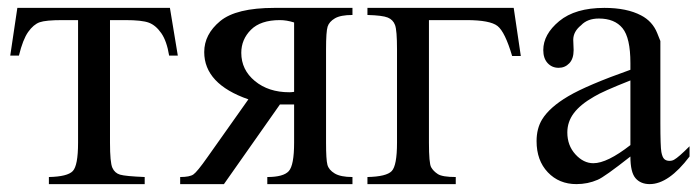

<svg xmlns="http://www.w3.org/2000/svg" viewBox="-20 -467 1771 487"><path d="M24 -447H411L431 -326H409Q403 -363 389 -383Q375 -403 357.5 -409.5Q340 -416 298 -416H259V-105Q259 -55 265 -41.5Q271 -28 284.5 -24Q298 -20 347 -18V0H104V-18Q151 -19 164.5 -33Q178 -47 178 -105V-416H138Q96 -416 80.5 -410.5Q65 -405 51.5 -386Q38 -367 28 -326H6Z M874 -447V-429Q844 -429 829.5 -420.5Q815 -412 811 -399.5Q807 -387 807 -342V-105Q807 -62 810.5 -49Q814 -36 829 -27Q844 -18 874 -18V0H658V-18Q699 -18 712.5 -33Q726 -48 726 -105V-202H690L548 0H437V-18Q461 -18 470.5 -24.5Q480 -31 506 -68L610 -215Q498 -254 498 -335Q498 -380 538.5 -413.5Q579 -447 676 -447ZM726 -410Q707 -416 690 -416Q641 -416 616.5 -391.5Q592 -367 592 -333Q592 -290 626.5 -261.5Q661 -233 714 -233Q719 -233 726 -234Z M1283 -447 1301 -325H1279Q1261 -386 1242 -401Q1223 -416 1163 -416H1068V-105Q1068 -53 1073.5 -43Q1079 -33 1090.5 -25.5Q1102 -18 1136 -18V0H912V-18Q960 -19 973.5 -33Q987 -47 987 -105V-342Q987 -390 982 -403.5Q977 -417 963.5 -422.5Q950 -428 912 -429V-447Z M1579 -70Q1513 -18 1496 -11Q1471 0 1442 0Q1398 0 1369.5 -30Q1341 -60 1341 -109Q1341 -141 1355 -164Q1374 -195 1421.5 -223Q1469 -251 1579 -290V-307Q1579 -371 1559 -395.5Q1539 -420 1499 -420Q1470 -420 1454 -403Q1434 -387 1434 -366L1435 -340Q1435 -318 1424 -306.5Q1413 -295 1397 -295Q1380 -295 1369 -307Q1358 -319 1358 -340Q1358 -380 1398.5 -413.5Q1439 -447 1513 -447Q1570 -447 1606 -428Q1635 -413 1647 -383L1655 -363V-156Q1655 -95 1657.5 -81.5Q1660 -68 1665 -63.5Q1670 -59 1678 -59Q1685 -59 1690 -62Q1701 -68 1729 -96V-70Q1676 0 1628 0Q1605 0 1592 -15Q1579 -30 1579 -70ZM1579 -99V-263Q1508 -235 1487 -222Q1452 -202 1435.5 -180Q1419 -158 1419 -131Q1419 -98 1439.5 -75.5Q1460 -53 1485 -53Q1520 -53 1579 -99Z"/></svg>

Font: New Athena Unicode
Style: Regular
Weight: 400
Designer: J. Rusten 1997; rev. by R. Hancock 2001, 2002, rev. by D. Mastronarde 2002-2021
Foundry: GreekKeys New Athena Unicode
Version: Version 5.008